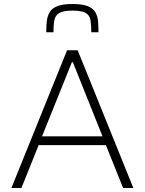

<svg xmlns="http://www.w3.org/2000/svg" viewBox="-20 -939 723 959"><path d="M37 0 315 -688H368L646 0H595L509 -214H173L87 0ZM190 -258H492L344 -628H339ZM342 -919Q391 -919 417.5 -908.5Q444 -898 455.5 -879Q467 -860 469.5 -834.5Q472 -809 472 -778H436Q436 -814 432 -838Q428 -862 408.5 -874Q389 -886 342 -886Q296 -886 276 -874Q256 -862 251.5 -838Q247 -814 247 -778H211Q211 -809 214 -834.5Q217 -860 228.5 -879Q240 -898 267 -908.5Q294 -919 342 -919Z"/></svg>

Font: Saira Thin ExtraLight
Style: Regular
Weight: 250
Version: Version 1.101